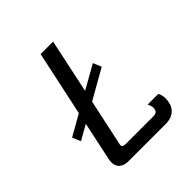

<svg xmlns="http://www.w3.org/2000/svg" viewBox="-178 -778 905 905"><g transform="rotate(-45 275.0 -325.0)"><path d="M166.7 0H416.7C452.5 0 487.5 -18.3 495.8 -58.3C498.3 -69.2 499.2 -78.3 499.2 -85.8C499.2 -112.5 489.2 -125 489.2 -125H418.3C418.3 -125 427.5 -110 427.5 -95C427.5 -92.5 427.5 -90 426.7 -87.5C424.2 -75 418.3 -66.7 397.5 -66.7H214.2C199.2 -66.7 192.5 -70 192.5 -80.8C192.5 -84.2 193.3 -87.5 194.2 -91.7L243.3 -320L391.7 -404.2L374.2 -445.8L255.8 -379.2L313.3 -650H230L160.8 -325.8L56.7 -266.7L74.2 -225L148.3 -266.7L107.5 -75C105.8 -67.5 105 -60 105 -53.3C105 -16.7 130 0 166.7 0Z"/></g></svg>

Font: BoonHome
Style: Book Oblique
Weight: 400
Italic angle: -12°
Designer: Sungsit Sawaiwan
Foundry: Sungsit Sawaiwan
Version: Version 0.2